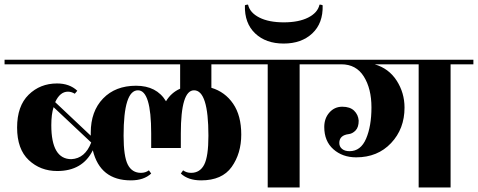

<svg xmlns="http://www.w3.org/2000/svg" viewBox="-40 -822 2096 842"><path d="M1072 -540H887V-437Q947 -419 982.5 -367Q1018 -315 1018 -232Q1018 -149 976 -90Q934 -31 842 -31Q785 -31 753 -61L763 -75Q778 -64 798 -64Q837 -64 855.5 -100Q874 -136 874 -227Q874 -426 811 -426Q753 -426 753 -237V-173H623V-237Q623 -426 565 -426Q502 -426 502 -227Q502 -136 520.5 -100Q539 -64 578 -64Q598 -64 613 -75L623 -61Q591 -31 534 -31Q399 -31 367 -163Q322 -72 211 -72Q137 -72 86 -120Q35 -168 35 -262.5Q35 -357 85.5 -406.5Q136 -456 210 -456Q265 -456 299 -424L288 -411Q273 -420 258 -420Q223 -420 202 -374L358 -227V-240Q358 -334 412 -390Q466 -446 556.5 -446Q647 -446 688 -378Q711 -416 750 -433V-540H-20V-560H1072ZM185 -273Q185 -124 273 -124Q333 -127 360 -197L195 -352Q185 -321 185 -273Z M1374 -560V-540H1274V0H1134V-540H1034V-560ZM1034 -798 1036 -800 1046 -802 1048 -801Q1056 -766 1097.5 -745Q1139 -724 1204.5 -724Q1270 -724 1311.5 -745Q1353 -766 1361 -801L1363 -802L1373 -800L1375 -798Q1377 -720 1329.5 -675.5Q1282 -631 1204 -631Q1126 -631 1079 -675.5Q1032 -720 1034 -798Z M2036 -560V-540H1936V0H1796V-540H1603Q1665 -522 1699.5 -468.5Q1734 -415 1734 -350Q1734 -257 1675 -194.5Q1616 -132 1522 -132Q1462 -132 1422 -167.5Q1382 -203 1382 -265Q1382 -303 1404.5 -328.5Q1427 -354 1461 -354Q1495 -354 1513 -336.5Q1531 -319 1533 -293Q1533 -264 1519.5 -250Q1506 -236 1490 -234Q1448 -229 1448 -195Q1448 -179 1460 -169Q1472 -159 1493 -159Q1542 -159 1565.5 -214Q1589 -269 1589 -351Q1589 -433 1555.5 -486.5Q1522 -540 1457 -540H1332V-560Z"/></svg>

Font: Rozha One
Style: Regular
Weight: 400
Designer: Tim Donaldson, Indian Type Foundry
Foundry: Indian Type Foundry
Version: Version 1.301;PS 1.0;hotconv 1.0.78;makeotf.lib2.5.61930; tt